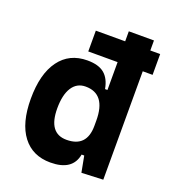

<svg xmlns="http://www.w3.org/2000/svg" viewBox="-135 -835 856 949"><g transform="rotate(20 293.0 -361.0)"><path d="M236.8 9.8Q142.6 9.8 90.6 -58.3Q38.6 -126.5 38.6 -253.9Q38.6 -384.3 90.8 -455.8Q143.1 -527.3 237.8 -527.3Q296.9 -527.3 327.4 -501.7Q357.9 -476.1 367.2 -423.8H379.9V-570.3H225.6V-679.7H379.9V-732.4H512.2V-679.7H564V-570.3H512.2V0L398.9 4.9L382.8 -80.1H369.1Q353 9.8 236.8 9.8ZM177.7 -253.9Q177.7 -123 273.4 -123Q379.9 -123 379.9 -235.4V-262.7Q379.9 -402.8 273.4 -402.8Q227.5 -402.8 202.6 -364Q177.7 -325.2 177.7 -253.9Z"/></g></svg>

Font: Caskaydia Cove
Style: Bold
Weight: 700
Monospace: yes
Designer: Aaron Bell
Foundry: Saja Typeworks
Version: Version 4.300; ttfautohint (v1.8.3)